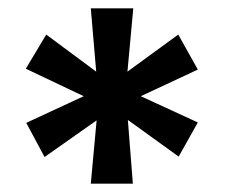

<svg xmlns="http://www.w3.org/2000/svg" viewBox="-20 -567 540 461"><path d="M455 -273 409 -191 287 -279 299 -126H198L212 -278L87 -190L43 -272L181 -336L42 -402L91 -484L211 -395L198 -547H300L286 -395L408 -484L455 -400L318 -336Z"/></svg>

Font: D2Coding
Style: Bold
Weight: 700
Monospace: yes
Designer: Yong-Rak Park; Jeong-Hwan Yoon; Sang-Min Lee;
Foundry: NHN Corporation
Version: Version 1.3.2; Build 20180524